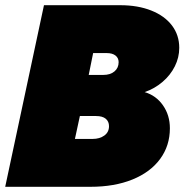

<svg xmlns="http://www.w3.org/2000/svg" viewBox="-40 -718 710 738"><path d="M613 -225Q613 -158 575.5 -107Q538 -56 469 -28Q400 0 308 0H-20L129 -698H422Q490 -698 541.5 -677.5Q593 -657 621 -620Q649 -583 649 -534Q649 -497 632 -463Q615 -429 584.5 -403Q554 -377 516 -364Q560 -351 586.5 -313Q613 -275 613 -225ZM316 -184Q343 -184 361 -197Q379 -210 379 -233Q379 -251 366.5 -261.5Q354 -272 329 -272H267L248 -184ZM357 -430Q384 -430 400 -443.5Q416 -457 416 -479Q416 -495 404 -504.5Q392 -514 370 -514H318L301 -430Z"/></svg>

Font: Azeret Mono Black
Style: Italic
Weight: 900
Italic angle: -12°
Designer: Martin Vácha
Foundry: Displaay
Version: Version 1.000; Glyphs 3.0.3, build 3074